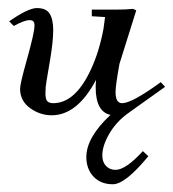

<svg xmlns="http://www.w3.org/2000/svg" viewBox="-20 -279 434 481"><path d="M2.9 -225.6Q50.8 -258.8 72.3 -258.8Q95.7 -258.8 104.5 -244.6Q113.3 -230.5 113.3 -203.1Q113.3 -175.8 105.5 -128.9L96.7 -77.1Q93.8 -61.5 93.8 -45.9Q93.8 -30.3 98.6 -25.4Q103.5 -20.5 113.3 -20.5Q168.9 -20.5 208 -105.5Q228.5 -149.4 239.3 -207L243.2 -236.3L210 -238.3V-254.9H269.5Q295.9 -254.9 313.5 -256.8L321.3 -252.9L279.3 -119.1Q269.5 -65.4 269.5 -47.9Q269.5 -20.5 286.1 -20.5Q310.5 -20.5 382.8 -73.2L393.6 -61.5Q372.1 -45.9 297.9 6.8Q269.5 28.3 252.9 57.6Q236.3 86.9 236.3 110.4Q236.3 127 245.6 136.7Q254.9 146.5 269.5 146.5Q294.9 146.5 337.9 99.6L351.6 112.3Q293.9 182.6 262.7 182.6Q232.4 182.6 214.4 163.6Q196.3 144.5 196.3 114.3Q196.3 65.4 256.8 8.8Q219.7 1 219.7 -60.5Q219.7 -68.4 220.7 -79.1Q173.8 9.8 109.4 9.8Q80.1 9.8 55.2 -8.3Q30.3 -26.4 30.3 -56.6Q30.3 -69.3 46.9 -127.9Q66.4 -197.3 66.4 -214.8Q66.4 -222.7 63.5 -225.6Q60.5 -228.5 53.7 -228.5Q41 -228.5 14.6 -213.9Z"/></svg>

Font: Kleymisska
Style: Regular
Weight: 500
Italic angle: -8°
Designer: gluk
Foundry: gluk
Version: Version 0.298